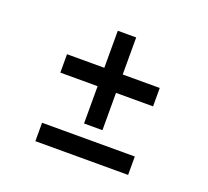

<svg xmlns="http://www.w3.org/2000/svg" viewBox="-92 -631 777 716"><g transform="rotate(20 296.5 -273.0)"><path d="M334 -372V-519H261V-372H113V-299H261V-151H334V-299H481V-372H334ZM113 -27H481V-100H113V-27Z"/></g></svg>

Font: Maven Pro
Style: Medium
Weight: 500
Designer: Joe Prince
Foundry: Joe Prince
Version: Version 1.003